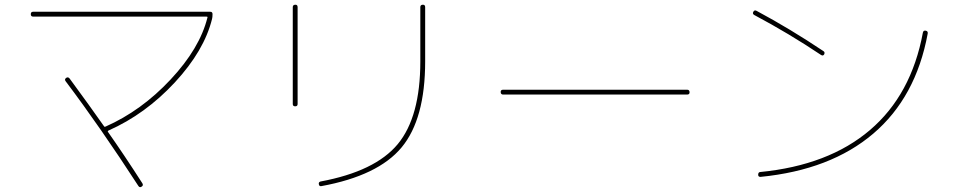

<svg xmlns="http://www.w3.org/2000/svg" viewBox="-20 -750 4040 813"><path d="M120.1 -679.7Q110.4 -679.7 110.4 -689.9Q110.4 -700.2 120.1 -700.2H870.1Q879.9 -700.2 879.9 -690.4Q879.9 -676.8 877.9 -669.9Q844.7 -535.2 720.2 -400.9Q595.7 -266.6 439.5 -197.3Q435.5 -195.3 436.5 -192.4Q503.9 -96.7 583 26.4Q587.9 35.2 580.1 40Q572.3 45.9 566.4 38.1Q404.3 -211.9 257.8 -406.2Q252 -414.1 259.8 -419.9Q267.6 -425.8 274.4 -418Q361.3 -299.8 420.9 -214.8Q422.9 -211.9 426.8 -213.9Q579.1 -281.2 702.6 -413.6Q826.2 -545.9 858.4 -675.8Q860.4 -679.7 853.5 -679.7Z M1340.8 38.1Q1332 40 1330.1 30.3Q1328.1 21.5 1336.9 18.6Q1568.4 -24.4 1664.1 -139.6Q1759.8 -254.9 1759.8 -490.2V-719.7Q1759.8 -729.5 1770 -730Q1780.3 -730.5 1780.3 -719.7V-490.2Q1780.3 -246.1 1680.7 -126Q1581.1 -5.9 1340.8 38.1ZM1219.7 -309.6V-719.7Q1219.7 -729.5 1230 -730Q1240.2 -730.5 1240.2 -719.7V-309.6Q1240.2 -299.8 1230 -299.8Q1219.7 -299.8 1219.7 -309.6Z M2110.4 -349.6Q2100.6 -349.6 2100.1 -359.9Q2099.6 -370.1 2110.4 -370.1H2889.6Q2899.4 -370.1 2899.9 -359.9Q2900.4 -349.6 2889.6 -349.6Z M3173.8 -686.5Q3165 -691.4 3169.9 -700.2Q3174.8 -709 3183.6 -704.1Q3324.2 -628.9 3465.8 -534.2Q3474.6 -529.3 3469.7 -519.5Q3464.8 -511.7 3456.1 -517.6Q3322.3 -607.4 3173.8 -686.5ZM3190.4 -9.8Q3190.4 -20.5 3198.2 -21.5Q3488.3 -49.8 3663.6 -199.2Q3838.9 -348.6 3887.7 -611.3Q3889.6 -622.1 3899.9 -620.1Q3910.2 -618.2 3908.2 -607.4Q3858.4 -337.9 3677.7 -184.1Q3497.1 -30.3 3200.2 -1Q3190.4 -1 3190.4 -9.8Z"/></svg>

Font: Rounded-X Mgen+ 1m thin
Style: Regular
Weight: 100
Designer: [Source Han Sans]
Ryoko NISHIZUKA  (kana & ideographs); Paul D. Hunt (Latin, Greek & Cyrillic); Wenlong ZHANG  (bopomofo
Version: Version 1.059.20150602